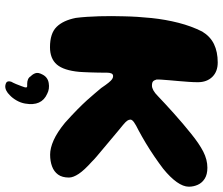

<svg xmlns="http://www.w3.org/2000/svg" viewBox="-78 -584 841 724"><g transform="rotate(90 342.0 -221.5)"><path d="M157.5 10Q105.5 10 81 -14.8Q56.5 -39.5 47 -87.5Q44.5 -107 43 -129.5Q41.5 -152 40.8 -175.8Q40 -199.5 40.2 -223Q40.5 -246.5 41 -268.5Q42 -320 47.5 -372.8Q53 -425.5 65.5 -474.5Q78 -523.5 98.5 -564Q117 -594.5 146 -608.5Q175 -622.5 215 -622.5Q249.5 -622.5 269.5 -602Q289.5 -581.5 289.5 -547.5Q289.5 -532 288.2 -513.2Q287 -494.5 285.2 -475.2Q283.5 -456 282 -439.2Q280.5 -422.5 279.8 -409.8Q279 -397 279.5 -391.5Q282 -382.5 286.5 -378.5Q291 -374.5 302.5 -374.5Q310.5 -374.5 320.5 -380Q330.5 -385.5 342.5 -397.5Q368 -422 407 -457Q446 -492 483.5 -522Q521 -552.5 551.2 -568Q581.5 -583.5 612 -583.5Q637.5 -583.5 653.2 -573.5Q669 -563.5 676.2 -547.5Q683.5 -531.5 683.5 -513.5Q683.5 -503 679 -491.5Q674.5 -480 666 -468Q657.5 -456 644.8 -443Q632 -430 616 -417Q595 -401 569.8 -383.8Q544.5 -366.5 519 -351.2Q493.5 -336 472 -324.5Q450.5 -314 440.5 -306.8Q430.5 -299.5 430.5 -293.5Q430.5 -287.5 434.5 -281.5Q438.5 -275.5 450.5 -265.5Q459.5 -258.5 474 -246.2Q488.5 -234 505.8 -219.5Q523 -205 539.8 -191Q556.5 -177 569.8 -165.8Q583 -154.5 588.5 -148.5Q621 -119.5 635 -98.5Q649 -77.5 649 -61.5Q649 -36 637.8 -20.5Q626.5 -5 607 2.2Q587.5 9.5 562.5 9.5Q538 9.5 508.2 -3.8Q478.5 -17 442.5 -46.5Q413 -73 392.5 -93.2Q372 -113.5 357.5 -129.5Q343 -145.5 332.2 -158.5Q321.5 -171.5 311.5 -183Q299 -201.5 291.2 -211Q283.5 -220.5 278 -224.2Q272.5 -228 266.5 -228Q259.5 -228 256.5 -221.8Q253.5 -215.5 253.5 -204V-191.5Q253.5 -181.5 253.2 -168.5Q253 -155.5 252.5 -142.2Q252 -129 251.5 -117.8Q251 -106.5 250.5 -100.5Q245 -41.5 222.8 -15.8Q200.5 10 157.5 10ZM302.5 178.5Q289.5 176.5 287.2 170.2Q285 164 287.5 156.5Q292 148.5 296.5 137.8Q301 127 304 118.5Q307 111.5 308.5 105.8Q310 100 308.5 97.5Q307 96 304 96H295Q286 96 278.5 92.8Q271 89.5 267 82.5Q259 75 255.5 64.8Q252 54.5 260 39.5Q270 18.5 292.5 14.8Q315 11 333 20.5Q357 31 366.2 51.8Q375.5 72.5 370 104Q367 121 358 136.5Q349 152 338 162Q330.5 170 321 174.8Q311.5 179.5 302.5 178.5Z"/></g></svg>

Font: Gluten Thin SemiBold
Style: Regular
Weight: 600
Version: Version 1.300